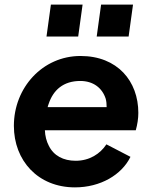

<svg xmlns="http://www.w3.org/2000/svg" viewBox="-20 -798 653 830"><path d="M318 -640 337 -778H200L181 -640ZM536 -640 555 -778H417L398 -640ZM304 12C414 12 506 -42 544 -120L440 -174C413 -133 367 -103 307 -103C254 -103 212 -125 191 -168C181 -187 175 -210 174 -235H567C574 -260 578 -286 578 -310C578 -447 488 -556 328 -556C164 -556 40 -419 40 -254C40 -104 144 12 304 12ZM186 -335C187 -339 188 -343 190 -348C210 -409 254 -448 327 -448C383 -448 422 -418 437 -371C440 -360 441 -348 441 -335Z"/></svg>

Font: Plus Jakarta Sans
Style: Bold Italic
Weight: 700
Italic angle: -8°
Designer: Gumpita Rahayu
Foundry: Tokotype
Version: Version 2.071;gftools[0.9.30]